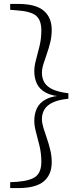

<svg xmlns="http://www.w3.org/2000/svg" viewBox="-20 -789 412 980"><path d="M329 -313V-285Q279 -280 249.5 -266Q220 -252 207 -230.5Q194 -209 194 -181Q194 -162 201.5 -137Q209 -112 219 -83.5Q229 -55 236.5 -24Q244 7 244 39Q244 103 203 137Q162 171 73 171H32V141L68 139Q139 133 165 110Q191 87 191 37Q191 -5 182 -43Q173 -81 164 -113.5Q155 -146 155 -173Q155 -208 168.5 -236.5Q182 -265 215 -282.5Q248 -300 305 -302V-296Q248 -298 215 -315.5Q182 -333 168.5 -361.5Q155 -390 155 -425Q155 -452 164 -484.5Q173 -517 182 -554.5Q191 -592 191 -634Q191 -685 165 -708Q139 -731 68 -736L32 -739V-769H73Q162 -769 203 -734.5Q244 -700 244 -636Q244 -604 236.5 -573Q229 -542 219 -514Q209 -486 201.5 -461.5Q194 -437 194 -417Q194 -389 207 -367.5Q220 -346 249.5 -332.5Q279 -319 329 -313Z"/></svg>

Font: Noto Serif TC ExtraLight ExtraLight
Style: Regular
Weight: 250
Version: Version 2.003-H1;hotconv 1.1.1;makeotfexe 2.6.0